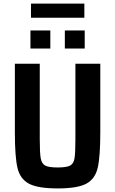

<svg xmlns="http://www.w3.org/2000/svg" viewBox="-20 -1044 643 1072"><path d="M63 -306V-688H202V-266Q202 -189 207.5 -159.5Q213 -130 232.5 -119.5Q252 -109 302 -109Q352 -109 371.5 -119.5Q391 -130 396 -159.5Q401 -189 401 -266V-688H540V-306Q540 -169 525.5 -107Q511 -45 462 -18.5Q413 8 302 8Q191 8 141.5 -18.5Q92 -45 77.5 -107Q63 -169 63 -306ZM150 -773V-874H261V-773ZM342 -773V-874H453V-773ZM153 -945V-1024H451V-945Z"/></svg>

Font: Saira Semi Condensed SemiBold
Style: Regular
Weight: 600
Width: 4
Designer: Hector Gatti with collaboration of the Omnibus-Type team
Foundry: Omnibus-Type
Version: Version 1.001; ttfautohint (v1.8)